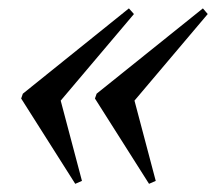

<svg xmlns="http://www.w3.org/2000/svg" viewBox="-20 -470 516 458"><path d="M113 -274.5 175.5 -38.5 159.5 -31.5 30.5 -235 34.5 -246.5 287.5 -450 299.5 -436.5 93.5 -193ZM289 -274.5 351.5 -38.5 335.5 -31.5 206.5 -235 210.5 -246.5 464 -450 475.5 -436.5 269.5 -193Z"/></svg>

Font: Newsreader 48pt
Style: Italic
Weight: 400
Italic angle: -17°
Version: Version 1.003